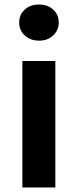

<svg xmlns="http://www.w3.org/2000/svg" viewBox="-20 -830 344 850"><path d="M79 -560H225V0H79ZM90 -673Q65 -695 65 -730Q65 -766 90 -788Q114 -810 153 -810Q191 -810 215 -788Q240 -766 240 -730Q240 -696 215 -673Q191 -650 153 -650Q115 -650 90 -673Z"/></svg>

Font: KaiGen Gothic SC Bold
Style: Bold
Weight: 700
Designer: Ryoko NISHIZUKA Ë•øÂ°öÊ∂ºÂ≠ê (kana & ideographs); Paul D. Hunt (Latin, Greek & Cyrillic); Wenlong ZHANG Âº†ÊñáÈæô (bopom
Version: Version 1.001 October 10, 2014